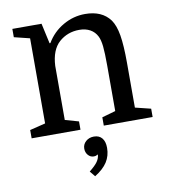

<svg xmlns="http://www.w3.org/2000/svg" viewBox="-86 -624 828 933"><g transform="rotate(-10 327.5 -157.5)"><path d="M113 -60V-480L36 -499V-540H180L202 -440H206Q236 -491 287 -520.5Q338 -550 396 -550Q479 -550 519 -496Q539 -468 547.5 -417.5Q556 -367 556 -281V-60L633 -41V0H392V-41L459 -60V-283Q459 -348 455.5 -380Q452 -412 443 -430Q431 -454 408.5 -466.5Q386 -479 355 -479Q297 -479 255 -442Q214 -405 210 -327V-60L277 -41V0H36V-41ZM335 44Q361 44 375 61Q389 78 389 109Q389 148 369.5 178.5Q350 209 308 235L286 208Q315 185 326.5 168.5Q338 152 339 135L336 133Q332 139 318 139Q302 139 290.5 126Q279 113 279 94Q279 73 295 58.5Q311 44 335 44Z"/></g></svg>

Font: Domine
Style: Regular
Weight: 400
Designer: Pablo Impallari, Rodrigo Fuenzalida, Brenda Gallo
Foundry: Pablo Impallari, Rodrigo Fuenzalida, Brenda Gallo
Version: Version 2.000